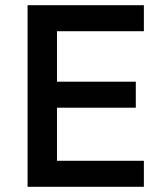

<svg xmlns="http://www.w3.org/2000/svg" viewBox="-20 -718 633 738"><path d="M86 0V-698H533V-598H199V-404H502V-304H199V-100H533V0Z"/></svg>

Font: IBM Plex Sans KR Medium
Style: Regular
Weight: 500
Designer: Mike Abbink; Paul van der Laan; Pieter van Rosmalen; Wujin Sim; Chorong Kim; Dohee Lee;
Foundry: Sandoll Inc.
Version: Version 1.001